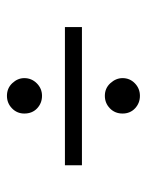

<svg xmlns="http://www.w3.org/2000/svg" viewBox="45 -482 423 553"><g transform="rotate(90 256.5 -205.5)"><path d="M256 -296Q234 -296 219.5 -312Q205 -328 205 -347Q205 -368 220 -382.5Q235 -397 256 -397Q277 -397 292 -383Q307 -369 307 -347Q307 -325 292 -310.5Q277 -296 256 -296ZM58 -181V-230H456V-181ZM256 -14Q234 -14 219.5 -29.5Q205 -45 205 -64Q205 -85 220 -100Q235 -115 256 -115Q277 -115 292 -101Q307 -87 307 -64Q307 -43 292 -28.5Q277 -14 256 -14Z"/></g></svg>

Font: Junicode VF
Style: Regular
Weight: 400
Designer: Peter S. Baker
Version: Version 2.213